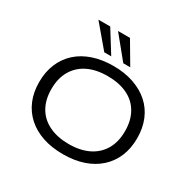

<svg xmlns="http://www.w3.org/2000/svg" viewBox="-201 -1150 1369 1364"><g transform="rotate(30 483.5 -468.0)"><path d="M484 9Q391 9 317 -16Q243 -41 190.5 -88Q138 -135 110 -201.5Q82 -268 82 -352Q82 -435 110 -502Q138 -569 190.5 -616.5Q243 -664 317.5 -689Q392 -714 484 -714Q576 -714 650 -688.5Q724 -663 776.5 -616.5Q829 -570 857 -503Q885 -436 885 -353Q885 -269 857 -202.5Q829 -136 776.5 -88.5Q724 -41 650 -16Q576 9 484 9ZM484 -74Q577 -74 644.5 -107Q712 -140 748.5 -202.5Q785 -265 785 -353Q785 -441 749 -503.5Q713 -566 645.5 -598.5Q578 -631 484 -631Q389 -631 322 -598Q255 -565 218.5 -502.5Q182 -440 182 -352Q182 -264 218 -202Q254 -140 322 -107Q390 -74 484 -74ZM533 -765 386 -945H484L590 -765ZM377 -765 225 -945H322L434 -765Z"/></g></svg>

Font: Nunito Sans 10pt Expanded
Style: Regular
Weight: 400
Width: 7
Designer: Vernon Adams
Foundry: Vernon Adams
Version: Version 3.101;gftools[0.9.27]